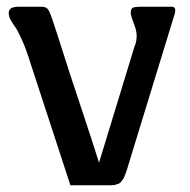

<svg xmlns="http://www.w3.org/2000/svg" viewBox="-20 -550 565 570"><path d="M35 -530H105Q119 -530 125.5 -517.5Q132 -505 151 -445Q165 -401 175 -370Q183 -344 220 -233Q257 -122 274 -67L379 -411Q392 -441 380 -472.5Q368 -504 368 -511Q368 -523 373.5 -526.5Q379 -530 400 -530H490Q504 -530 499 -510L361 -60Q360 -56 357.5 -48Q355 -40 353.5 -36.5Q352 -33 349.5 -26.5Q347 -20 345 -17.5Q343 -15 339.5 -10.5Q336 -6 332 -4.5Q328 -3 322.5 -1.5Q317 0 311 0H189L70 -364Q58 -403 45.5 -431Q33 -459 25 -470Q17 -481 11.5 -491Q6 -501 6 -512Q6 -530 35 -530Z"/></svg>

Font: Coupeur_Texte
Style: Regular
Weight: 400
Designer: Léa Rolland
Version: Version 1.000;PS 001.000;hotconv 1.0.88;makeotf.lib2.5.64775